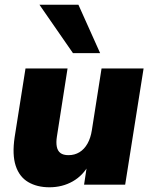

<svg xmlns="http://www.w3.org/2000/svg" viewBox="-20 -782 641 813"><path d="M189 11Q137 11 99.5 -11Q62 -33 46.5 -80Q31 -127 42 -201L88 -492H266L221 -204Q217 -179 220.5 -161Q224 -143 236 -134Q248 -125 270 -125Q296 -125 316.5 -137.5Q337 -150 350.5 -174Q364 -198 369 -231L410 -492H588L510 0H336L349 -86H357Q332 -39 288 -14Q244 11 189 11ZM289 -557 147 -762H312L404 -557Z"/></svg>

Font: Nunito Sans 12pt Black
Style: Italic
Weight: 900
Italic angle: -9°
Designer: Vernon Adams
Foundry: Vernon Adams
Version: Version 3.101;gftools[0.9.27]